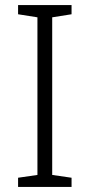

<svg xmlns="http://www.w3.org/2000/svg" viewBox="-20 -734 351 754"><path d="M261 0H51V-36L127 -47V-666L51 -678V-714H261V-678L185 -666V-47L261 -36Z"/></svg>

Font: Noto Sans Lao UI Light
Style: Regular
Weight: 300
Designer: Monotype Design Team
Foundry: Monotype Imaging Inc.
Version: Version 2.000; ttfautohint (v1.8.4.7-5d5b)